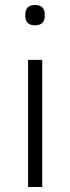

<svg xmlns="http://www.w3.org/2000/svg" viewBox="-20 -753 283 773"><path d="M121 -651Q101 -651 91.5 -661Q82 -671 82 -687V-697Q82 -713 91.5 -723Q101 -733 121 -733Q141 -733 150.5 -723Q160 -713 160 -697V-687Q160 -671 150.5 -661Q141 -651 121 -651ZM93 -512H150V0H93Z"/></svg>

Font: IBM Plex Sans Devanagari Light
Style: Regular
Weight: 300
Designer: Mike Abbink, Paul van der Laan, Pieter van Rosmalen, Erin McLaughlin
Foundry: Bold Monday
Version: Version 1.1